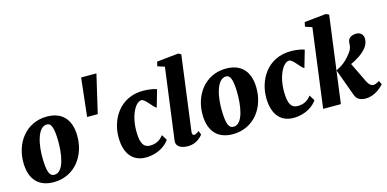

<svg xmlns="http://www.w3.org/2000/svg" viewBox="-76 -1258 3429 1701"><g transform="rotate(-15 1638.0 -407.5)"><path d="M29.8 -214.4C35.2 -72.3 107.4 9.8 246.6 9.8C438.5 9.8 558.6 -151.4 552.2 -343.3C547.9 -485.4 473.6 -567.9 335 -567.9C143.1 -567.9 23.4 -406.2 29.8 -214.4ZM268.6 -52.2C222.7 -52.2 207.5 -98.6 204.1 -212.4C200.2 -335.9 230 -500.5 317.9 -500.5C356 -500.5 374 -458 377 -345.2C380.4 -217.8 356 -52.2 268.6 -52.2Z M679.7 -471.7H777.3L859.4 -823.7H719.2Z M1091.3 9.8C1207 9.8 1282.2 -51.8 1309.1 -94.7L1277.8 -145C1252 -111.3 1216.8 -82.5 1153.8 -82.5C1097.2 -82.5 1070.8 -122.1 1068.4 -224.6C1064.5 -381.8 1128.9 -491.2 1182.1 -491.2C1216.8 -491.2 1271 -400.4 1296.9 -392.1L1342.3 -549.3C1309.6 -562 1257.3 -567.9 1217.3 -567.9C1001 -567.9 898.9 -385.3 901.9 -219.7C904.3 -67.9 976.6 9.8 1091.3 9.8Z M1373.5 -56.2C1374.5 -8.3 1425.8 9.8 1478.5 9.8C1558.6 9.8 1604.5 -46.4 1615.2 -60.5L1601.6 -96.2C1576.2 -77.1 1566.9 -73.7 1556.6 -73.7C1541 -73.7 1536.1 -87.9 1539.6 -110.8L1629.4 -792.5L1604.5 -805.7L1406.2 -785.2L1396.5 -744.6L1460.9 -723.6L1377.4 -93.8C1376.5 -85.9 1373.5 -67.9 1373.5 -56.2Z M1672.9 -214.4C1678.2 -72.3 1750.5 9.8 1889.6 9.8C2081.5 9.8 2201.7 -151.4 2195.3 -343.3C2190.9 -485.4 2116.7 -567.9 1978 -567.9C1786.1 -567.9 1666.5 -406.2 1672.9 -214.4ZM1911.6 -52.2C1865.7 -52.2 1850.6 -98.6 1847.2 -212.4C1843.3 -335.9 1873 -500.5 1960.9 -500.5C1999 -500.5 2017.1 -458 2020 -345.2C2023.4 -217.8 1999 -52.2 1911.6 -52.2Z M2445.8 9.8C2561.5 9.8 2636.7 -51.8 2663.6 -94.7L2632.3 -145C2606.4 -111.3 2571.3 -82.5 2508.3 -82.5C2451.7 -82.5 2425.3 -122.1 2422.9 -224.6C2418.9 -381.8 2483.4 -491.2 2536.6 -491.2C2571.3 -491.2 2625.5 -400.4 2651.4 -392.1L2696.8 -549.3C2664.1 -562 2611.8 -567.9 2571.8 -567.9C2355.5 -567.9 2253.4 -385.3 2256.3 -219.7C2258.8 -67.9 2331.1 9.8 2445.8 9.8Z M2718.3 0H2880.9L2985.8 -792.5L2959 -805.7L2759.3 -785.2L2751 -744.6L2813.5 -723.6ZM3011.7 -49.3C3024.4 -14.6 3050.8 9.3 3107.9 9.3C3190.9 9.3 3256.8 -53.2 3275.9 -76.7L3259.3 -111.3C3240.2 -96.7 3214.4 -88.9 3202.6 -88.9C3186.5 -88.9 3166 -104 3150.4 -133.8L3060.5 -319.3C3115.2 -343.8 3173.3 -379.9 3209.5 -425.8C3223.1 -444.3 3237.3 -468.8 3237.3 -504.9C3237.3 -538.6 3215.3 -567.9 3173.8 -567.9C3140.1 -567.9 3093.3 -555.2 3093.3 -502C3093.3 -470.7 3085.4 -445.3 3067.4 -421.4C3009.8 -345.2 2969.7 -323.7 2920.9 -298.3H2923.3L2920.9 -297.9Z"/></g></svg>

Font: Merriweather
Style: Heavy Italic
Weight: 900
Italic angle: -7.5°
Designer: Eben Sorkin
Foundry: Eben Sorkin
Version: Version 1.001